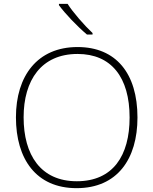

<svg xmlns="http://www.w3.org/2000/svg" viewBox="-20 -970 799 1000"><path d="M332 -950H287V-943C319 -899 382 -833 433 -790H462V-798C420 -837 359 -907 332 -950ZM696 -358C696 -588 584 -725 384 -725C175 -725 63 -575 63 -359C63 -142 168 10 379 10C591 10 696 -142 696 -358ZM103 -359C103 -552 195 -689 384 -689C560 -689 655 -567 655 -358C655 -160 569 -26 380 -26C192 -26 103 -163 103 -359Z"/></svg>

Font: Noto Sans Ethiopic ExtraLight
Style: Regular
Weight: 200
Designer: Monotype Design Team
Foundry: Monotype Imaging Inc.
Version: Version 2.102